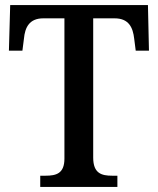

<svg xmlns="http://www.w3.org/2000/svg" viewBox="-20 -734 621 754"><path d="M138 0H441V-44H420C379 -44 346 -53 346 -115V-662H430C486 -662 502 -626 507 -582L513 -535H565L561 -714H20L15 -535H68L74 -582C78 -626 95 -662 150 -662H233V-111C233 -52 200 -44 159 -44H138Z"/></svg>

Font: Noto Serif Lao SemiCondensed Medium
Style: Regular
Weight: 500
Width: 4
Designer: Monotype Design Team
Foundry: Monotype Imaging Inc.
Version: Version 2.003